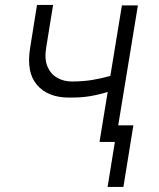

<svg xmlns="http://www.w3.org/2000/svg" viewBox="-20 -567 637 767"><path d="M530.9 -545.5 441.4 0H377.5L410.2 -199.6Q374.3 -188.6 338.6 -182.7Q302.9 -176.8 256.7 -177.2Q171.9 -176.8 128 -227.5Q84.2 -278.1 100.5 -376.4L127.8 -547.2H192.1L164.4 -376.4Q157 -331 169.7 -301Q182.5 -271 208.6 -256.2Q234.7 -241.5 267 -241.5Q310.7 -241.5 348 -247.5Q385.3 -253.6 420.8 -263.8L467 -545.5ZM512.8 -66.4 473 179.7H409.8L449.6 -66.4Z"/></svg>

Font: Inter UI Light
Style: Italic
Weight: 300
Italic angle: 9.39999°
Designer: Rasmus Andersson
Foundry: rsms
Version: 3.2;8d6f07862